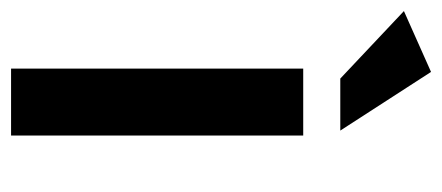

<svg xmlns="http://www.w3.org/2000/svg" viewBox="-267 -553 799 347"><g transform="rotate(90 132.5 -379.5)"><path d="M83 -528V0H204V-528ZM-21 -710 101 -595H195L89 -759Z"/></g></svg>

Font: Mission Medium
Style: Regular
Weight: 500
Version: Version 1.000;FEAKit 1.0